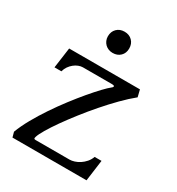

<svg xmlns="http://www.w3.org/2000/svg" viewBox="-174 -835 868 944"><g transform="rotate(30 259.5 -363.5)"><path d="M167 -472.2Q155.3 -472.2 142.6 -467.3Q129.9 -462.4 118.4 -453.1Q106.9 -443.8 98.1 -431.2Q89.4 -418.5 85 -402.3H45.9L62 -518.6H463.9L473.6 -479Q439.9 -451.7 403.3 -414.6Q366.7 -377.4 331.1 -336.4Q295.4 -295.4 262.5 -253.2Q229.5 -210.9 203.1 -173.6Q176.8 -136.2 159.2 -106.4Q141.6 -76.7 136.7 -60.5Q133.8 -51.3 135.7 -48.8Q137.7 -46.4 144.5 -46.4H336.9Q348.6 -46.4 363.5 -51Q378.4 -55.7 392.6 -64.9Q406.7 -74.2 418.7 -87.9Q430.7 -101.6 437 -119.6H476.1L460 0H39.6L31.7 -28.8Q46.4 -67.9 71 -111.8Q95.7 -155.8 125.2 -199.7Q154.8 -243.7 186.5 -285.2Q218.3 -326.7 247.3 -361.1Q276.4 -395.5 300.3 -420.7Q324.2 -445.8 337.9 -456.5Q343.8 -460.9 345 -464.1Q346.2 -467.3 344.7 -469Q343.3 -470.7 339.8 -471.4Q336.4 -472.2 333 -472.2ZM317.9 -666Q317.9 -639.2 301 -622.8Q284.2 -606.4 257.3 -606.4Q244.6 -606.4 233.6 -610.8Q222.7 -615.2 214.6 -623Q206.5 -630.9 201.7 -641.8Q196.8 -652.8 196.8 -666Q196.8 -692.9 213.6 -709.7Q230.5 -726.6 257.3 -726.6Q284.2 -726.6 301 -709.7Q317.9 -692.9 317.9 -666Z"/></g></svg>

Font: Arian AMU Serif
Style: Regular
Weight: 400
Designer: Ruben Hakobyan (Tarumian)
Foundry: Ruben Hakobyan (Tarumian)
Version: Version 1.002